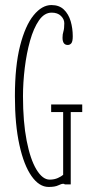

<svg xmlns="http://www.w3.org/2000/svg" viewBox="-20 -730 364 760"><path d="M172.5 10Q135 10 104.8 -33Q74.5 -76 56.8 -156.5Q39 -237 39 -349Q39 -468.5 59.5 -548.8Q80 -629 113 -669.5Q146 -710 183.5 -710Q214.5 -710 233 -692Q251.5 -674 259.8 -645.8Q268 -617.5 268 -586.5Q268 -566 262.5 -559Q257 -552 248 -552Q227.5 -552 227.5 -581Q227.5 -594.5 231 -605.5Q234.5 -616.5 234.5 -638Q234.5 -654 221.2 -667Q208 -680 184.5 -680Q155.5 -680 134.2 -649.2Q113 -618.5 99 -568.8Q85 -519 78 -461Q71 -403 71 -349Q71 -247.5 85.5 -173.2Q100 -99 124.2 -59Q148.5 -19 176.5 -19Q195 -19 209.2 -25.5Q223.5 -32 230 -38V-286.5H182.5V-316.5H305.5V-286.5H260V0H236.5Q235 -2.5 230.5 -2.5Q223 -2.5 210.2 3.8Q197.5 10 172.5 10Z"/></svg>

Font: Imbue 10pt Thin
Style: Regular
Weight: 100
Designer: Tyler Finck
Foundry: Etcetera Type Company
Version: Version 1.102; ttfautohint (v1.8.3)